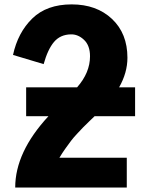

<svg xmlns="http://www.w3.org/2000/svg" viewBox="-20 -837 642 857"><path d="M96.7 -318.4V-447.3H324.2Q381.8 -512.7 381.8 -585.9Q381.8 -633.8 355 -659.2Q328.1 -684.6 295.9 -683.6Q249 -682.6 221.2 -649.9Q193.4 -617.2 174.8 -550.8L38.1 -591.8Q59.6 -691.4 124 -754.4Q188.5 -817.4 299.8 -817.4Q411.1 -817.4 480 -752.4Q548.8 -687.5 548.8 -579.1Q548.8 -512.7 511.7 -447.3H583V-318.4H402.3Q398.4 -314.5 378.4 -295.4Q358.4 -276.4 351.1 -268.6Q343.8 -260.7 326.2 -242.2Q308.6 -223.6 297.9 -209.5Q287.1 -195.3 272.5 -174.8Q257.8 -154.3 245.1 -132.8H545.9V0H47.9Q47.9 -158.2 196.3 -318.4Z"/></svg>

Font: Gothic A1 Black
Style: Regular
Weight: 900
Version: Version 2.50